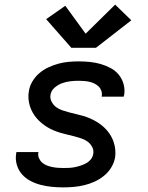

<svg xmlns="http://www.w3.org/2000/svg" viewBox="-20 -804 640 832"><path d="M254 8Q229 8 204 5.5Q179 3 156 -3Q133 -9 112 -20Q91 -31 75.5 -48.5Q60 -66 53 -89.5Q46 -113 50 -138Q50 -139 50.5 -141Q51 -143 51 -145H147Q147 -144 146.5 -143.5Q146 -143 146 -142Q144 -130 149 -118.5Q154 -107 162.5 -99.5Q171 -92 182 -87.5Q193 -83 205 -80.5Q217 -78 229 -77Q241 -76 254 -76Q266 -76 278.5 -76.5Q291 -77 303.5 -79.5Q316 -82 328.5 -86Q341 -90 353 -96.5Q365 -103 373.5 -113.5Q382 -124 384 -137Q387 -153 379.5 -167Q372 -181 360 -190Q348 -199 333 -204Q318 -209 303 -213Q288 -217 272.5 -220.5Q257 -224 242 -228.5Q227 -233 212.5 -239Q198 -245 185 -253Q172 -261 160.5 -270.5Q149 -280 139 -291.5Q129 -303 121.5 -316.5Q114 -330 109.5 -344.5Q105 -359 103.5 -375.5Q102 -392 105 -408Q108 -430 120 -450.5Q132 -471 150 -486.5Q168 -502 189.5 -512Q211 -522 233 -528Q255 -534 277 -536Q299 -538 321 -538Q346 -538 370 -535.5Q394 -533 416.5 -526.5Q439 -520 459.5 -509Q480 -498 494.5 -480.5Q509 -463 515.5 -439.5Q522 -416 518 -392Q517 -391 516.5 -389Q516 -387 516 -385H420Q421 -386 421 -386.5Q421 -387 421 -388Q423 -400 419 -411Q415 -422 407 -429.5Q399 -437 389 -442Q379 -447 368 -449.5Q357 -452 345 -453Q333 -454 321 -454Q304 -454 286 -452Q268 -450 250.5 -444Q233 -438 217.5 -425Q202 -412 199 -394Q196 -378 203.5 -363.5Q211 -349 223 -340Q235 -331 250 -326Q265 -321 280 -317Q295 -313 310.5 -309.5Q326 -306 341 -301.5Q356 -297 370 -291Q384 -285 397.5 -277Q411 -269 422.5 -259.5Q434 -250 444 -238.5Q454 -227 461.5 -213.5Q469 -200 473.5 -185.5Q478 -171 479.5 -155Q481 -139 479 -123Q475 -100 462.5 -79Q450 -58 431 -42.5Q412 -27 390 -17Q368 -7 345 -1.5Q322 4 299 6Q276 8 254 8ZM289 -597 180 -721 263 -779 351 -658 479 -784 549 -716 396 -597Z"/></svg>

Font: Iosevka Curly Medium Extended
Style: Italic
Weight: 500
Width: 7
Italic angle: -9°
Monospace: yes
Designer: Belleve Invis
Foundry: Belleve Invis
Version: Version 11.1.0; ttfautohint (v1.8.3)